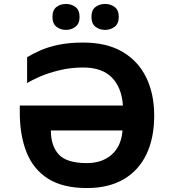

<svg xmlns="http://www.w3.org/2000/svg" viewBox="-20 -940 857 970"><path d="M400 -599Q338 -599 282 -585.5Q226 -572 183 -553.5Q140 -535 117 -520V-651Q147 -669 185.5 -686Q224 -703 277 -714Q330 -725 401 -725Q518 -725 597.5 -679Q677 -633 718 -550Q759 -467 759 -356Q759 -243 720 -161Q681 -79 605 -34.5Q529 10 419 10Q297 10 222.5 -37.5Q148 -85 114 -171Q80 -257 80 -372V-407H601Q595 -497 545.5 -548Q496 -599 400 -599ZM419 -116Q496 -116 544.5 -159Q593 -202 599 -281H237Q237 -203 277 -159.5Q317 -116 419 -116ZM245 -854Q245 -889 265 -904.5Q285 -920 313 -920Q341 -920 361.5 -904.5Q382 -889 382 -854Q382 -821 361.5 -805Q341 -789 313 -789Q285 -789 265 -805Q245 -821 245 -854ZM442 -854Q442 -889 462 -904.5Q482 -920 511 -920Q539 -920 559.5 -904.5Q580 -889 580 -854Q580 -821 559.5 -805Q539 -789 511 -789Q482 -789 462 -805Q442 -821 442 -854Z"/></svg>

Font: Noto IKEA Arabic
Style: Bold
Weight: 700
Designer: Monotype Design Team
Foundry: Monotype Imaging Inc.
Version: Version 1.200